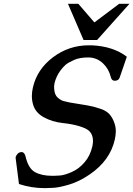

<svg xmlns="http://www.w3.org/2000/svg" viewBox="-20 -954 696 1003"><path d="M335 -934.1H389.2L473.1 -836.9L602.5 -934.1H656.2L487.3 -745.1H416.5ZM462.4 -189.5 463.4 -194.8Q465.8 -207.5 465.8 -218.8Q465.8 -252 443.4 -272Q429.2 -284.2 394 -294.9Q359.4 -305.7 306.2 -311.5Q252.9 -317.4 210 -340.8Q166 -364.3 153.3 -406.2Q146.5 -428.7 146.5 -452.6Q146.5 -474.1 151.9 -497.1Q173.8 -592.3 256.8 -654.8Q339.8 -717.3 443.8 -717.3H459Q570.8 -712.4 642.6 -657.7L605.5 -549.8Q599.6 -532.2 580.1 -532.2H577.6Q563 -533.2 558.6 -552.2Q548.3 -594.2 518.1 -623Q487.8 -651.9 445.8 -653.8H438.5Q397 -653.8 367.7 -641.1Q338.4 -628.4 322.8 -615.7Q308.1 -602.5 295.9 -585.9Q283.7 -569.3 275.9 -551.8Q268.1 -534.2 264.6 -518.6Q261.2 -502.9 263.2 -487.8Q265.6 -458 281.7 -443.8Q298.3 -429.7 313 -425.8Q327.6 -421.9 344.7 -418.5Q361.8 -416 383.8 -412.1Q406.7 -408.2 437 -403.3Q467.3 -398.4 504.9 -385.7Q543 -373 559.6 -347.7Q576.2 -323.2 582.5 -293.9Q585 -282.2 585 -268.6Q585 -248.5 579.6 -224.1Q554.7 -115.7 449.7 -43.5Q395 -5.9 340.8 10.3Q286.6 26.4 255.9 27.3Q225.1 28.3 213.9 28.8Q144 28.8 79.1 7.3L62 -126Q62 -127 61.5 -128.4Q61.5 -131.3 62.5 -135.7Q64 -141.1 71.8 -150.4Q79.6 -159.7 95.7 -159.7Q107.9 -156.2 112.8 -139.2Q127.4 -74.2 163.1 -54.7Q197.8 -35.6 252.4 -35.6Q253.9 -35.6 255.4 -35.6Q257.8 -35.6 260.7 -35.6Q272.5 -35.6 293 -37.1Q318.4 -39.1 355.5 -55.7Q393.1 -72.3 421.9 -106.4Q451.2 -140.1 462.4 -189.5Z"/></svg>

Font: Caudex
Style: Bold
Weight: 700
Italic angle: -13°
Version: Version 1.04